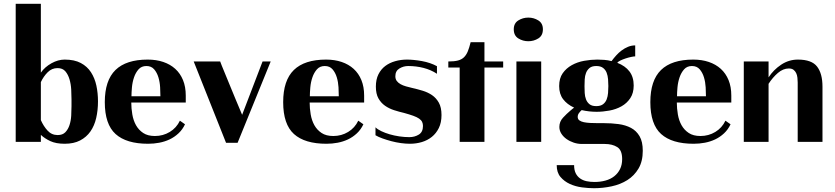

<svg xmlns="http://www.w3.org/2000/svg" viewBox="-20 -750 4416 1015"><path d="M63 -730H196V-366Q217 -396 252 -415.5Q287 -435 322 -435Q373 -435 407 -417Q441 -399 461 -368Q481 -337 489.5 -297.5Q498 -258 498 -214Q498 -167 488.5 -126Q479 -85 458 -55Q437 -25 403.5 -7.5Q370 10 322 10Q276 10 246 -4Q216 -18 196 -37V0H63ZM196 -115Q210 -83 231.5 -59.5Q253 -36 285 -36Q311 -36 325.5 -51Q340 -66 347.5 -89Q355 -112 356.5 -138.5Q358 -165 358 -189V-225Q358 -248 356.5 -276.5Q355 -305 347.5 -330.5Q340 -356 325.5 -373Q311 -390 284 -390Q254 -390 232 -368Q210 -346 196 -316Z M761 -435Q806 -435 843 -422.5Q880 -410 906.5 -386Q933 -362 947.5 -326.5Q962 -291 962 -245V-208H674Q674 -177 679.5 -145Q685 -113 699 -88Q713 -63 737 -47Q761 -31 799 -31Q842 -31 877.5 -52.5Q913 -74 931 -112L958 -93Q945 -65 923.5 -45Q902 -25 876.5 -13Q851 -1 822 4.5Q793 10 763 10Q648 10 591 -41.5Q534 -93 534 -210Q534 -325 590.5 -380Q647 -435 761 -435ZM828 -241Q828 -261 826.5 -288.5Q825 -316 817.5 -341Q810 -366 795 -383.5Q780 -401 754 -401Q728 -401 712.5 -383.5Q697 -366 688.5 -341Q680 -316 677.5 -288.5Q675 -261 675 -241Z M1144 -425Q1144 -424 1152 -404Q1160 -384 1172.5 -354Q1185 -324 1199 -289.5Q1213 -255 1226 -224Q1239 -193 1248.5 -170.5Q1258 -148 1260 -143L1368 -425H1411L1236 5H1175L1004 -425Z M1704 -435Q1749 -435 1786 -422.5Q1823 -410 1849.5 -386Q1876 -362 1890.5 -326.5Q1905 -291 1905 -245V-208H1617Q1617 -177 1622.5 -145Q1628 -113 1642 -88Q1656 -63 1680 -47Q1704 -31 1742 -31Q1785 -31 1820.5 -52.5Q1856 -74 1874 -112L1901 -93Q1888 -65 1866.5 -45Q1845 -25 1819.5 -13Q1794 -1 1765 4.5Q1736 10 1706 10Q1591 10 1534 -41.5Q1477 -93 1477 -210Q1477 -325 1533.5 -380Q1590 -435 1704 -435ZM1771 -241Q1771 -261 1769.5 -288.5Q1768 -316 1760.5 -341Q1753 -366 1738 -383.5Q1723 -401 1697 -401Q1671 -401 1655.5 -383.5Q1640 -366 1631.5 -341Q1623 -316 1620.5 -288.5Q1618 -261 1618 -241Z M1965 -77Q1976 -66 1996 -56.5Q2016 -47 2040 -40Q2064 -33 2091 -29Q2118 -25 2144 -25Q2172 -25 2194 -38.5Q2216 -52 2216 -84Q2216 -96 2211.5 -105.5Q2207 -115 2195.5 -123Q2184 -131 2164.5 -138Q2145 -145 2116 -153Q2090 -159 2063.5 -167.5Q2037 -176 2015.5 -191Q1994 -206 1980.5 -230Q1967 -254 1967 -292Q1967 -330 1980.5 -357Q1994 -384 2016.5 -401Q2039 -418 2069 -426.5Q2099 -435 2132 -435Q2148 -435 2168.5 -433Q2189 -431 2211 -427Q2233 -423 2253.5 -416Q2274 -409 2290 -400V-360Q2258 -381 2219 -391Q2180 -401 2138 -401Q2113 -401 2091.5 -388Q2070 -375 2070 -347Q2070 -332 2077.5 -322Q2085 -312 2097.5 -305Q2110 -298 2126 -293.5Q2142 -289 2159 -285Q2186 -279 2214 -270.5Q2242 -262 2264 -247Q2286 -232 2300 -207Q2314 -182 2314 -142Q2314 -102 2300 -73.5Q2286 -45 2263 -26.5Q2240 -8 2210 1Q2180 10 2147 10Q2125 10 2099.5 6.5Q2074 3 2049.5 -3.5Q2025 -10 2002.5 -18Q1980 -26 1965 -35Z M2350 -393V-425Q2381 -425 2400.5 -430Q2420 -435 2432.5 -447Q2445 -459 2453 -478.5Q2461 -498 2468 -527H2541V-425H2640V-393H2541V0H2410V-393Z M2773 -657Q2744 -657 2720 -642Q2696 -627 2696 -595Q2696 -562 2720 -547Q2744 -532 2773 -532Q2802 -532 2826 -547Q2850 -562 2850 -595Q2850 -627 2826 -642Q2802 -657 2773 -657ZM2841 -425V0H2710V-425Z M3132 -189Q3155 -189 3168 -199Q3181 -209 3187 -224.5Q3193 -240 3194.5 -258.5Q3196 -277 3196 -295Q3196 -312 3194.5 -331Q3193 -350 3187 -365.5Q3181 -381 3168 -391Q3155 -401 3132 -401Q3109 -401 3096.5 -390.5Q3084 -380 3078 -364.5Q3072 -349 3071 -330Q3070 -311 3070 -294Q3070 -277 3071 -258.5Q3072 -240 3078 -224.5Q3084 -209 3096.5 -199Q3109 -189 3132 -189ZM3015 123Q3015 149 3023.5 166Q3032 183 3047 193.5Q3062 204 3081.5 208Q3101 212 3123 212Q3154 212 3181 204.5Q3208 197 3227.5 181.5Q3247 166 3258 143.5Q3269 121 3269 91Q3269 44 3243 27.5Q3217 11 3176 11H3055Q3034 11 3013 4Q2992 -3 2975 -15Q2958 -27 2947.5 -43.5Q2937 -60 2937 -79Q2937 -107 2956.5 -128Q2976 -149 2994 -164Q3002 -171 3006.5 -174.5Q3011 -178 3015 -181Q2978 -198 2957 -225.5Q2936 -253 2936 -295Q2936 -336 2954.5 -362.5Q2973 -389 3002.5 -405.5Q3032 -422 3068 -428.5Q3104 -435 3138 -435Q3155 -435 3174.5 -433.5Q3194 -432 3213 -427Q3224 -442 3237.5 -457Q3251 -472 3266.5 -483.5Q3282 -495 3300 -502.5Q3318 -510 3338 -510V-452Q3331 -452 3316.5 -449Q3302 -446 3287 -441Q3272 -436 3259.5 -430Q3247 -424 3243 -418Q3285 -402 3307.5 -372.5Q3330 -343 3330 -298Q3330 -258 3312 -231Q3294 -204 3265.5 -188Q3237 -172 3202 -165.5Q3167 -159 3134 -159Q3094 -159 3055 -168Q3047 -161 3040.5 -152Q3034 -143 3034 -132Q3034 -120 3043 -113.5Q3052 -107 3066.5 -104Q3081 -101 3100 -100Q3119 -99 3140 -99H3172Q3213 -99 3250 -94Q3287 -89 3315.5 -74Q3344 -59 3361 -30Q3378 -1 3378 47Q3378 103 3355.5 141Q3333 179 3296.5 202Q3260 225 3213.5 235Q3167 245 3120 245Q3091 245 3056.5 240.5Q3022 236 2992.5 222.5Q2963 209 2943 185.5Q2923 162 2923 123Z M3645 -435Q3690 -435 3727 -422.5Q3764 -410 3790.5 -386Q3817 -362 3831.5 -326.5Q3846 -291 3846 -245V-208H3558Q3558 -177 3563.5 -145Q3569 -113 3583 -88Q3597 -63 3621 -47Q3645 -31 3683 -31Q3726 -31 3761.5 -52.5Q3797 -74 3815 -112L3842 -93Q3829 -65 3807.5 -45Q3786 -25 3760.5 -13Q3735 -1 3706 4.5Q3677 10 3647 10Q3532 10 3475 -41.5Q3418 -93 3418 -210Q3418 -325 3474.5 -380Q3531 -435 3645 -435ZM3712 -241Q3712 -261 3710.5 -288.5Q3709 -316 3701.5 -341Q3694 -366 3679 -383.5Q3664 -401 3638 -401Q3612 -401 3596.5 -383.5Q3581 -366 3572.5 -341Q3564 -316 3561.5 -288.5Q3559 -261 3559 -241Z M3912 -425H4043V-341Q4069 -381 4109.5 -408Q4150 -435 4198 -435Q4271 -435 4299.5 -398Q4328 -361 4328 -292V0H4197V-314Q4197 -326 4195.5 -339.5Q4194 -353 4189 -363.5Q4184 -374 4175 -381Q4166 -388 4150 -388Q4120 -388 4092.5 -364.5Q4065 -341 4043 -307V0H3912Z"/></svg>

Font: Gamine
Style: Bold
Weight: 700
Designer: Tapiwanashe Sebastian Garikayi
Version: Version 1.000